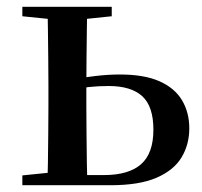

<svg xmlns="http://www.w3.org/2000/svg" viewBox="-20 -547 596 567"><path d="M179 0V-30H287Q360 -30 396.5 -62Q433 -94 433 -164Q433 -233 400 -263Q367 -293 301 -293Q270 -293 242.5 -290Q215 -287 187 -281V-312Q224 -318 261.5 -322.5Q299 -327 334 -327Q406 -327 451 -307Q496 -287 517.5 -251Q539 -215 539 -168Q539 -120 516 -82Q493 -44 442 -22Q391 0 306 0ZM120 0Q121 -25 121.5 -66.5Q122 -108 122.5 -153Q123 -198 123 -232V-296Q123 -330 122.5 -374.5Q122 -419 121.5 -461Q121 -503 120 -527H238Q237 -503 236.5 -461Q236 -419 235.5 -374.5Q235 -330 235 -295V-232Q235 -198 235.5 -153Q236 -108 236.5 -66.5Q237 -25 238 0ZM46 -499V-527H310V-499L204 -488H154ZM46 0V-29L154 -40H181V0Z"/></svg>

Font: Noto Serif KR SemiBold
Style: Regular
Weight: 600
Designer: Ryoko NISHIZUKA 西塚涼子 (kana & ideographs); Frank Grießhammer (Latin, Greek & Cyrillic); Wenlong ZHANG 张文龙 (bopomofo); San
Foundry: Adobe
Version: Version 2.003-H1;hotconv 1.1.1;makeotfexe 2.6.0